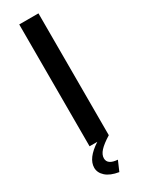

<svg xmlns="http://www.w3.org/2000/svg" viewBox="-234 -745 740 969"><g transform="rotate(-30 136.5 -261.0)"><path d="M145 188Q96 180 71 157.5Q46 135 46 106Q46 51 125 0H80V-710H192V0Q150 26 131 47Q112 68 112 89Q112 126 170 130Z"/></g></svg>

Font: IngvarSans
Style: Regular
Weight: 600
Version: Version 3.000